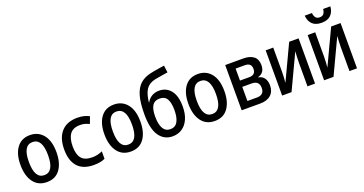

<svg xmlns="http://www.w3.org/2000/svg" viewBox="-38 -1453 4076 2149"><g transform="rotate(-20 2000.0 -378.5)"><path d="M251 10Q148 10 92 -66Q36 -142 36 -272Q36 -401 91.5 -475.5Q147 -550 248 -550Q347 -550 405.5 -477Q464 -404 464 -269Q464 -142 409.5 -66Q355 10 251 10ZM250 -73Q364 -73 364 -270Q364 -467 249 -467Q136 -467 136 -271Q136 -73 250 -73Z M811 10Q683 10 619 -61Q555 -132 555 -265Q555 -402 621.5 -476.5Q688 -551 813 -551Q896 -551 954 -518L923 -437Q894 -451 870 -457.5Q846 -464 816 -464Q731 -464 693.5 -413Q656 -362 656 -266Q656 -171 694.5 -124Q733 -77 824 -77Q885 -77 944 -104V-15Q891 10 811 10Z M1251 10Q1148 10 1092 -66Q1036 -142 1036 -272Q1036 -401 1091.5 -475.5Q1147 -550 1248 -550Q1347 -550 1405.5 -477Q1464 -404 1464 -269Q1464 -142 1409.5 -66Q1355 10 1251 10ZM1250 -73Q1364 -73 1364 -270Q1364 -467 1249 -467Q1136 -467 1136 -271Q1136 -73 1250 -73Z M1749 10Q1648 10 1590.5 -73Q1533 -156 1533 -330Q1533 -466 1557.5 -550Q1582 -634 1632 -678Q1682 -722 1756 -738Q1772 -742 1800.5 -747Q1829 -752 1862 -757.5Q1895 -763 1926 -767L1937 -683Q1893 -676 1849 -669Q1805 -662 1780 -657Q1705 -640 1671 -588.5Q1637 -537 1626 -438H1630Q1650 -476 1688 -499.5Q1726 -523 1777 -523Q1863 -523 1915 -458Q1967 -393 1967 -266Q1967 -180 1939.5 -118Q1912 -56 1863 -23Q1814 10 1749 10ZM1752 -74Q1810 -74 1838 -122.5Q1866 -171 1866 -260Q1866 -349 1839.5 -393.5Q1813 -438 1752 -438Q1692 -438 1665 -395Q1638 -352 1638 -263Q1638 -171 1666.5 -122.5Q1695 -74 1752 -74Z M2251 10Q2148 10 2092 -66Q2036 -142 2036 -272Q2036 -401 2091.5 -475.5Q2147 -550 2248 -550Q2347 -550 2405.5 -477Q2464 -404 2464 -269Q2464 -142 2409.5 -66Q2355 10 2251 10ZM2250 -73Q2364 -73 2364 -270Q2364 -467 2249 -467Q2136 -467 2136 -271Q2136 -73 2250 -73Z M2572 0V-539H2788Q2865 -539 2909 -505Q2953 -471 2953 -401Q2953 -307 2873 -286V-282Q2918 -275 2942 -241Q2966 -207 2966 -154Q2966 -81 2920.5 -40.5Q2875 0 2793 0ZM2668 -319H2778Q2855 -319 2855 -391Q2855 -462 2778 -462H2668ZM2668 -76H2785Q2824 -76 2846.5 -96.5Q2869 -117 2869 -159Q2869 -244 2780 -244H2668Z M3054 0V-539H3144V-254Q3144 -223 3142 -186.5Q3140 -150 3137 -121L3334 -539H3446V0H3356V-279Q3356 -313 3358 -350Q3360 -387 3362 -416L3166 0Z M3554 0V-539H3644V-254Q3644 -223 3642 -186.5Q3640 -150 3637 -121L3834 -539H3946V0H3856V-279Q3856 -313 3858 -350Q3860 -387 3862 -416L3666 0ZM3750 -614Q3679 -614 3641 -650.5Q3603 -687 3597 -754H3683Q3687 -717 3703 -698Q3719 -679 3750 -679Q3782 -679 3797.5 -698Q3813 -717 3817 -754H3903Q3897 -687 3859 -650.5Q3821 -614 3750 -614Z"/></g></svg>

Font: Noto Sans Mono ExtraCondensed Medium
Style: Regular
Weight: 500
Width: 2
Designer: Monotype Design Team
Foundry: Monotype Imaging Inc.
Version: Version 2.014